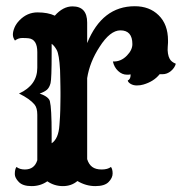

<svg xmlns="http://www.w3.org/2000/svg" viewBox="-20 -597 593 626"><path d="M134.3 -5.9Q111.8 9.8 83 9.8Q54.2 9.8 41.3 -3.7Q28.3 -17.1 28.3 -29.3Q28.3 -45.4 33.7 -52.7Q44.4 -44.4 61 -44.4Q92.3 -44.4 101.6 -74.7V-222.7Q101.6 -245.1 92.8 -255.9Q77.1 -274.9 42 -292Q101.6 -319.3 101.6 -376V-427.2Q101.6 -468.8 73.2 -472.2Q64.9 -473.1 52.2 -473.1Q39.6 -473.1 28.8 -464.8Q22 -474.1 22 -484.1Q22 -494.1 27.1 -506.6Q32.2 -519 43 -530.3Q68.4 -556.6 102.3 -556.6Q136.2 -556.6 158.7 -545.9Q185.5 -576.2 216.3 -576.2Q264.2 -576.2 264.2 -523.4V-456.5Q313 -576.7 419.4 -576.7Q467.3 -576.7 497.1 -547.4Q527.8 -517.6 527.8 -464.8V-458Q527.8 -454.6 526.9 -444.1Q525.9 -433.6 527.6 -422.9Q529.3 -412.1 533.2 -405.3Q538.6 -395 553.2 -389.2Q549.8 -376 537.4 -365.5Q524.9 -355 509.8 -355H500.5Q481.4 -331.1 447.3 -321.3Q437.5 -318.4 426 -318.4Q414.6 -318.4 406 -323.5Q397.5 -328.6 396.5 -334.5Q405.8 -338.9 405.8 -352.1V-354.5Q401.9 -353.5 398.9 -353.5H394Q377.9 -353.5 365 -365.7Q352.1 -377.9 348.1 -396.5Q374.5 -395.5 394 -416Q411.6 -434.1 411.6 -453.1Q411.6 -498 372.6 -498Q338.9 -498 304.7 -444.3Q272.5 -395 264.2 -342.3V-78.1Q269.5 -61 280.8 -52.7Q292 -44.4 311.5 -44.4Q331.1 -44.4 341.8 -52.7Q347.2 -45.4 347.2 -31.2Q347.2 -17.1 334.2 -3.7Q321.3 9.8 290.8 9.8Q260.3 9.8 232.4 -6.8Q212.9 9.8 185.1 9.8Q157.2 9.8 134.3 -5.9ZM177.2 -283.2V-296.4Q177.2 -303.7 177 -315.2Q176.8 -326.7 176.5 -341.1Q176.3 -355.5 175.8 -369.1Q172.9 -419.9 164.8 -434.3Q156.7 -448.7 148.4 -454.1V-422.4Q148.4 -340.3 144.8 -325.9Q141.1 -311.5 133.1 -304.4Q125 -297.4 109.4 -292Q138.7 -281.7 142.6 -267.1Q148.4 -243.7 148.4 -161.6V-129.9Q170.9 -144.5 173.8 -189.5Q176.3 -221.2 176.5 -237.5Q176.8 -253.9 177 -265.1Q177.2 -276.4 177.2 -283.2Z"/></svg>

Font: Rye
Style: Regular
Weight: 400
Designer: Nicole Fally
Foundry: Nicole Fally
Version: Version 1.001